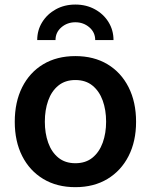

<svg xmlns="http://www.w3.org/2000/svg" viewBox="-20 -794 649 826"><path d="M304.2 11.2Q224.6 11.2 166 -24.2Q107.4 -59.6 75.4 -122.8Q43.5 -186 43.5 -270Q43.5 -355 75.4 -418.7Q107.4 -482.4 166 -517.6Q224.6 -552.7 304.2 -552.7Q383.8 -552.7 442.4 -517.6Q501 -482.4 533.2 -418.7Q565.4 -355 565.4 -270Q565.4 -186 533.2 -122.8Q501 -59.6 442.4 -24.2Q383.8 11.2 304.2 11.2ZM304.2 -91.8Q348.6 -91.8 377.9 -115.7Q407.2 -139.6 421.9 -180.2Q436.5 -220.7 436.5 -270.5Q436.5 -320.8 421.9 -361.3Q407.2 -401.9 377.9 -425.8Q348.6 -449.7 304.2 -449.7Q260.3 -449.7 231 -425.8Q201.7 -401.9 187.3 -361.3Q172.9 -320.8 172.9 -270.5Q172.9 -220.7 187.3 -180.2Q201.7 -139.6 231 -115.7Q260.3 -91.8 304.2 -91.8ZM304.2 -774.4Q351.1 -774.4 388.4 -753.9Q425.8 -733.4 447 -698.7Q468.3 -664.1 468.3 -621.6H389.6Q389.6 -654.8 364.3 -676.5Q338.9 -698.2 304.2 -698.2Q269.5 -698.2 244.1 -676.5Q218.8 -654.8 218.8 -621.6H140.1Q140.1 -664.1 161.6 -698.7Q183.1 -733.4 220.2 -753.9Q257.3 -774.4 304.2 -774.4Z"/></svg>

Font: Inter-SemiBold
Style: Regular
Weight: 600
Designer: Rasmus Andersson
Foundry: rsms
Version: Version 4.000;git-a52131595